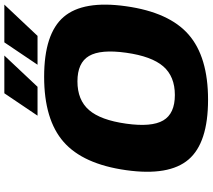

<svg xmlns="http://www.w3.org/2000/svg" viewBox="-66 -874 960 867"><g transform="rotate(-90 413.5 -440.0)"><path d="M501 -720.2Q695.3 -720.2 771 -632.1Q846.7 -543.9 819.3 -350.1Q792 -155.8 691.4 -67.9Q590.8 20 397 20Q202.6 20 127.2 -68.1Q51.8 -156.2 79.1 -350.1Q106.4 -544.4 206.8 -632.3Q307.1 -720.2 501 -720.2ZM303.7 -182.4Q334.5 -129.9 418.5 -129.9Q502.4 -129.9 547.9 -182.4Q593.3 -234.9 609.4 -350.1Q625.5 -465.3 594.7 -517.6Q564 -569.8 480 -569.8Q396 -569.8 350.6 -517.6Q305.2 -465.3 289.1 -350.1Q272.9 -234.9 303.7 -182.4ZM325.2 -750 426.3 -899.9H596.7L455.6 -750ZM555.2 -750 656.2 -899.9H826.7L685.5 -750Z"/></g></svg>

Font: Fivo Sans Heavy
Style: Regular
Weight: 900
Designer: Alexander Slobzheninov
Foundry: Alexander Slobzheninov
Version: 1.0